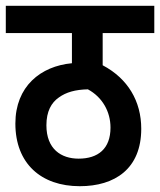

<svg xmlns="http://www.w3.org/2000/svg" viewBox="-20 -642 552 662"><path d="M512 -528V-622H0V-528H228V-424C120 -414 33 -344 33 -216C33 -78 122 0 255 0C376 0 467 -60 467 -198C467 -293 421 -371 334 -417V-528ZM251 -95C191 -95 140 -128 140 -210C140 -258 157 -288 183 -306C208 -324 239 -333 283 -334C333 -307 361 -257 361 -202C361 -129 318 -95 251 -95Z"/></svg>

Font: Noto Sans Devanagari UI Condensed SemiBold
Style: Regular
Weight: 600
Width: 3
Designer: Jelle Bosma - Monotype Design Team
Foundry: Monotype Imaging Inc.
Version: Version 2.003